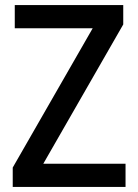

<svg xmlns="http://www.w3.org/2000/svg" viewBox="-20 -734 541 754"><path d="M473 0H30V-76L344 -623H38V-714H464V-638L150 -91H473Z"/></svg>

Font: Noto Sans Gurmukhi UI SemiCondensed Medium
Style: Regular
Weight: 500
Width: 4
Designer: Jelle Bosma - Monotype Design Team
Foundry: Monotype Imaging Inc.
Version: Version 2.004; ttfautohint (v1.8.4.7-5d5b)